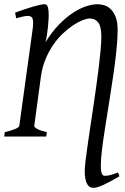

<svg xmlns="http://www.w3.org/2000/svg" viewBox="-20 -650 597 914"><path d="M444.8 -629.9Q461.4 -629.9 478.3 -624.3Q495.1 -618.7 508.8 -604.7Q522.5 -590.8 531.2 -567.4Q540 -543.9 540 -508.8Q540 -465.8 534.2 -409.7Q528.3 -353.5 519.3 -291.5Q510.3 -229.5 500 -165.8Q489.7 -102.1 480.7 -44.7Q471.7 12.7 465.8 59.6Q460 106.4 460 135.3Q460 152.8 461.4 163.1Q462.9 173.3 465.8 178.7Q468.8 184.1 472.4 185.5Q476.1 187 480.5 187Q491.7 187 506.3 183.1Q521 179.2 541.5 170.9L548.8 189Q504.4 215.3 473.4 229.7Q442.4 244.1 423.8 244.1Q415 244.1 407.7 240Q400.4 235.8 395 226.3Q389.6 216.8 386.5 201.7Q383.3 186.5 383.3 164.1Q383.3 149.4 386.7 119.9Q390.1 90.3 395.8 50.8Q401.4 11.2 408.4 -35.9Q415.5 -83 422.9 -132.8Q430.2 -182.6 437.3 -232.7Q444.3 -282.7 450 -328.1Q455.6 -373.5 459 -411.6Q462.4 -449.7 462.4 -476.1Q462.4 -523.9 447.5 -543Q432.6 -562 407.2 -562Q394 -562 373.3 -554Q352.5 -545.9 328.9 -530.3Q305.2 -514.6 280.3 -491.5Q255.4 -468.3 234.1 -437.5Q212.9 -406.7 197 -368.9Q181.2 -331.1 174.8 -286.1L143.1 -50.8V-49.8Q143.1 -43.9 158.4 -35.6Q173.8 -27.3 203.1 -21L200.2 0H0L2.9 -21Q33.7 -27.8 52.2 -35.9Q70.8 -43.9 71.8 -50.8L134.8 -506.8Q137.7 -527.8 137.7 -542Q137.7 -559.6 131.8 -566.9Q126 -574.2 112.8 -574.2Q103 -574.2 89.4 -571.3Q75.7 -568.4 57.1 -563L51.8 -589.8Q77.1 -599.1 99.9 -606.7Q122.6 -614.3 140.6 -619.4Q158.7 -624.5 171.9 -627.2Q185.1 -629.9 191.9 -629.9Q204.1 -629.9 208 -615.7Q211.9 -601.6 211.9 -578.1Q211.9 -569.8 210.9 -554.7Q210 -539.6 208.3 -521.5Q206.5 -503.4 203.6 -484.4Q200.7 -465.3 196.8 -449.2Q227.5 -499 261.2 -533.4Q294.9 -567.9 327.9 -589.4Q360.8 -610.8 391.1 -620.4Q421.4 -629.9 444.8 -629.9Z"/></svg>

Font: Gentium Plus
Style: Italic
Weight: 400
Italic angle: -8°
Designer: J. Victor Gaultney, Annie Olsen, Iska Routamaa
Foundry: SIL International
Version: Version 1.510